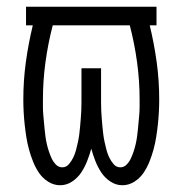

<svg xmlns="http://www.w3.org/2000/svg" viewBox="-20 -540 540 568"><path d="M158 8Q139 8 122.5 -2.5Q106 -13 95.5 -28.5Q85 -44 78 -61.5Q71 -79 66 -97Q61 -115 58 -134Q55 -153 53 -171.5Q51 -190 50 -208.5Q49 -227 49 -246Q49 -302 56.5 -356.5Q64 -411 77 -465H57V-520H443V-465H423Q436 -411 443.5 -356.5Q451 -302 451 -246Q451 -227 450 -208.5Q449 -190 447 -171.5Q445 -153 442 -134Q439 -115 434 -97Q429 -79 422 -61.5Q415 -44 404.5 -28.5Q394 -13 377.5 -2.5Q361 8 342 8Q323 8 306.5 -3Q290 -14 279.5 -30Q269 -46 262 -64Q255 -82 250 -100Q245 -82 238 -64Q231 -46 220.5 -30Q210 -14 193.5 -3Q177 8 158 8ZM164 -45Q176 -45 184 -54.5Q192 -64 197 -74.5Q202 -85 205 -96.5Q208 -108 210.5 -119.5Q213 -131 214.5 -142.5Q216 -154 217 -166Q218 -178 219 -189.5Q220 -201 220.5 -213Q221 -225 221 -236.5Q221 -248 221 -260V-338H279V-260Q279 -248 279 -236.5Q279 -225 279.5 -213Q280 -201 281 -189.5Q282 -178 283 -166Q284 -154 285.5 -142.5Q287 -131 289.5 -119.5Q292 -108 295 -96.5Q298 -85 303 -74.5Q308 -64 316 -54.5Q324 -45 336 -45Q347 -45 355 -53.5Q363 -62 367.5 -72Q372 -82 375.5 -92.5Q379 -103 381.5 -114Q384 -125 385.5 -136Q387 -147 388 -157.5Q389 -168 390 -179Q391 -190 392 -201Q393 -212 393 -223.5Q393 -235 393 -246Q393 -301 385.5 -356Q378 -411 364 -465H136Q122 -411 114.5 -356Q107 -301 107 -246Q107 -235 107 -223.5Q107 -212 108 -201Q109 -190 110 -179Q111 -168 112 -157.5Q113 -147 114.5 -136Q116 -125 118.5 -114Q121 -103 124.5 -92.5Q128 -82 132.5 -72Q137 -62 145 -53.5Q153 -45 164 -45Z"/></svg>

Font: Iosevka Term Curly Light
Style: Regular
Weight: 300
Designer: Belleve Invis
Foundry: Belleve Invis
Version: Version 32.3.0